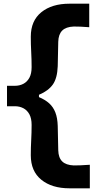

<svg xmlns="http://www.w3.org/2000/svg" viewBox="-20 -875 542 1030"><path d="M352.8 135.2H461.9V8.9Q433.6 11.2 411.9 11.8Q390.3 12.5 376 12.5Q333.8 10.7 313.7 -9.1Q293.6 -29 292.5 -68.7L289.7 -199.5Q288.4 -242.5 277 -271.7Q265.7 -300.9 243.9 -320.6Q222.1 -340.3 189 -354V-366.5Q239 -387.5 263.2 -421.3Q287.3 -455 289.7 -520L292.5 -651Q293.6 -690.7 313.7 -710.9Q333.8 -731.1 376 -732.7Q390.7 -732.7 411.8 -732Q432.9 -731.3 458.7 -729V-855.2H352.8Q258.2 -855.2 201.7 -809.4Q145.2 -763.6 145.2 -678.2Q145.2 -637.2 147.4 -596.4Q149.6 -555.6 149.6 -514.6Q149.6 -479.6 137.6 -457.7Q125.5 -435.7 105.1 -425.2Q84.8 -414.7 59.4 -414.7H17.6V-305.1H59.4Q84.8 -305.1 105.1 -294.6Q125.5 -284.1 137.6 -262Q149.6 -239.9 149.6 -205Q149.6 -163.9 147.4 -123.5Q145.2 -83 145.2 -42Q145.2 43.4 201.7 89.3Q258.2 135.2 352.8 135.2Z"/></svg>

Font: Pinar-VF
Style: Regular
Weight: 300
Designer: Amin Abedi
Version: Version 3.0